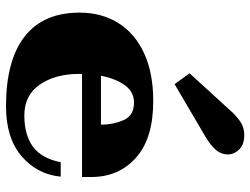

<svg xmlns="http://www.w3.org/2000/svg" viewBox="-117 -706 833 639"><g transform="rotate(90 299.5 -386.5)"><path d="M260 -551 224 -601 351 -740Q363 -754 383 -768.5Q403 -783 429 -783Q461 -783 477.5 -766Q494 -749 494 -728Q494 -706 478.5 -688Q463 -670 432 -652ZM226 -243V-234Q226 -154 261.5 -102.5Q297 -51 364 -51Q429 -51 468 -79.5Q507 -108 520 -172H568Q560 -93 499.5 -41.5Q439 10 334 10Q181 10 101.5 -52Q22 -114 22 -235Q22 -308 56.5 -363.5Q91 -419 157 -449.5Q223 -480 316 -480Q441 -480 505 -422.5Q569 -365 569 -275V-243ZM232 -306H395Q395 -346 380 -381Q365 -416 321 -416Q286 -416 264 -386Q242 -356 232 -306Z"/></g></svg>

Font: Taviraj Black
Style: Regular
Weight: 900
Designer: Katatrad Team
Foundry: CadsonDemak
Version: Version 1.030